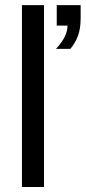

<svg xmlns="http://www.w3.org/2000/svg" viewBox="-20 -745 341 765"><path d="M67.4 0H155.3V-724.6H67.4ZM301.3 -672.9V-724.6H206.1V-643.1H249C249 -613.8 233.7 -582.8 203.1 -550.3H260.3C273.3 -565.6 283.4 -582.8 290.5 -601.8C297.7 -620.8 301.3 -644.5 301.3 -672.9Z"/></svg>

Font: Arimo
Style: Regular
Weight: 400
Designer: Steve Matteson
Foundry: Monotype Imaging Inc.
Version: Version 1.32